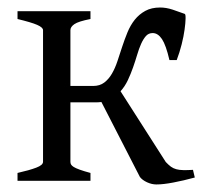

<svg xmlns="http://www.w3.org/2000/svg" viewBox="-20 -484 546 514"><path d="M222.2 -454.1V-433.1Q189.9 -426.8 179.2 -419.4Q168.5 -412.1 168.5 -403.3V-253.9H229.5Q247.1 -253.9 259 -262.9Q271 -272 279.5 -286.6Q288.1 -301.3 294.4 -320.3Q300.8 -339.4 307.1 -358.9Q313.5 -378.4 321.3 -397.5Q329.1 -416.5 340.8 -431.2Q352.5 -445.8 368.9 -454.8Q385.3 -463.9 408.7 -463.9Q424.8 -463.9 441.9 -458.3Q459 -452.6 474.6 -446.8Q477.1 -445.8 476.8 -434.1Q476.6 -422.4 474.1 -404.5Q471.7 -386.7 466.3 -365.2Q460.9 -343.8 453.1 -323.2H433.6Q424.3 -363.3 413.6 -379.4Q402.8 -395.5 388.7 -395.5Q377.9 -395.5 370.8 -387.7Q363.8 -379.9 357.9 -366.9Q352.1 -354 347.2 -337.4Q342.3 -320.8 336.2 -303.5Q330.1 -286.1 322.3 -269.5Q314.5 -252.9 302.7 -239.7L423.8 -50.3Q431.2 -42.5 437.5 -37.8Q443.8 -33.2 451.9 -31Q460 -28.8 470.5 -28.6Q481 -28.3 496.6 -29.3L501.5 -8.8Q471.2 -0.5 444.1 4.6Q417 9.8 398.9 9.8Q386.2 9.8 373.5 3.9Q360.8 -2 354.5 -10.3L251.5 -210.9Q247.6 -210.4 243.7 -210.2Q239.7 -210 235.8 -210H168.5V-50.8Q168.5 -46.9 170.2 -43.7Q171.9 -40.5 177.2 -37.1Q182.6 -33.7 193.4 -29.8Q204.1 -25.9 222.2 -21V0H26.9V-21Q59.1 -28.3 77.1 -35.2Q95.2 -42 95.2 -50.8V-403.3Q95.2 -410.6 79.3 -417.5Q63.5 -424.3 26.9 -433.1V-454.1Z"/></svg>

Font: Noto Serif Devanagari
Style: Regular
Weight: 400
Designer: Monotype Design Team
Foundry: Monotype Imaging Inc.
Version: Version 1.01